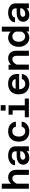

<svg xmlns="http://www.w3.org/2000/svg" viewBox="2190 -2998 820 5240"><g transform="rotate(-90 2600.0 -378.0)"><path d="M447 0V-343Q447 -392 421.5 -421.5Q396 -451 354 -451Q306 -451 267.5 -417.5Q229 -384 194 -308L174 -433Q210 -503 265.5 -534.5Q321 -566 381 -566Q444 -566 489.5 -539Q535 -512 560 -464Q585 -416 585 -351V0ZM69 0V-739H207V0Z M1095 0 1090 -108V-369Q1090 -415 1058 -441Q1026 -467 970 -467Q915 -467 881 -443.5Q847 -420 843 -378H709Q714 -437 748.5 -479Q783 -521 841 -543.5Q899 -566 975 -566Q1052 -566 1108.5 -542Q1165 -518 1196 -472.5Q1227 -427 1227 -361V0ZM910 12Q855 12 813.5 -9Q772 -30 749 -67.5Q726 -105 726 -153Q726 -239 792 -286Q858 -333 976 -333H1105V-236H972Q920 -236 890.5 -217Q861 -198 861 -161Q861 -134 882.5 -116Q904 -98 942 -98Q993 -98 1033 -124.5Q1073 -151 1099 -197L1114 -102Q1088 -45 1036 -16.5Q984 12 910 12Z M1636 12Q1549 12 1485.5 -23Q1422 -58 1388.5 -123Q1355 -188 1355 -277Q1355 -368 1390.5 -433Q1426 -498 1489.5 -532Q1553 -566 1639 -566Q1712 -566 1769 -540Q1826 -514 1860 -466.5Q1894 -419 1898 -354H1760Q1752 -403 1720.5 -428Q1689 -453 1639 -453Q1596 -453 1563 -432.5Q1530 -412 1511.5 -373Q1493 -334 1493 -277Q1493 -193 1533.5 -146Q1574 -99 1636 -99Q1668 -99 1694 -111Q1720 -123 1738 -145.5Q1756 -168 1763 -197H1901Q1894 -133 1858 -86.5Q1822 -40 1765 -14Q1708 12 1636 12Z M2208 0V-554H2346V0ZM2020 0V-111H2530V0ZM2091 -443V-554H2277V-443ZM2202 -635V-768H2350V-635Z M2931 12Q2842 12 2778.5 -23Q2715 -58 2680.5 -123Q2646 -188 2646 -277Q2646 -368 2680.5 -432.5Q2715 -497 2780 -531.5Q2845 -566 2937 -566Q3080 -566 3145.5 -486Q3211 -406 3201 -266H2756V-362H3061Q3057 -405 3022.5 -431.5Q2988 -458 2936 -458Q2859 -458 2821.5 -410Q2784 -362 2784 -271Q2784 -223 2801 -184Q2818 -145 2850.5 -122Q2883 -99 2931 -99Q2983 -99 3019.5 -125Q3056 -151 3064 -192H3201Q3190 -98 3118 -43Q3046 12 2931 12Z M3697 0V-344Q3697 -392 3671.5 -421.5Q3646 -451 3604 -451Q3556 -451 3517.5 -417.5Q3479 -384 3444 -308L3424 -434Q3460 -503 3515.5 -534.5Q3571 -566 3631 -566Q3694 -566 3739.5 -539Q3785 -512 3810 -464.5Q3835 -417 3835 -352V0ZM3319 0V-554H3452L3457 -447V0Z M4190 -566Q4241 -566 4284.5 -547Q4328 -528 4357 -494V-738H4493V0H4362L4359 -63Q4330 -29 4286.5 -8.5Q4243 12 4190 12Q4118 12 4062 -26.5Q4006 -65 3974 -130.5Q3942 -196 3942 -277Q3942 -359 3974 -424.5Q4006 -490 4062 -528Q4118 -566 4190 -566ZM4224 -102Q4270 -102 4305.5 -129.5Q4341 -157 4357 -203V-352Q4341 -399 4305.5 -425.5Q4270 -452 4224 -452Q4182 -452 4149.5 -429.5Q4117 -407 4098.5 -367.5Q4080 -328 4080 -277Q4080 -227 4098.5 -187.5Q4117 -148 4149.5 -125Q4182 -102 4224 -102Z M4995 0 4990 -108V-369Q4990 -415 4958 -441Q4926 -467 4870 -467Q4815 -467 4781 -443.5Q4747 -420 4743 -378H4609Q4614 -437 4648.5 -479Q4683 -521 4741 -543.5Q4799 -566 4875 -566Q4952 -566 5008.5 -542Q5065 -518 5096 -472.5Q5127 -427 5127 -361V0ZM4810 12Q4755 12 4713.5 -9Q4672 -30 4649 -67.5Q4626 -105 4626 -153Q4626 -239 4692 -286Q4758 -333 4876 -333H5005V-236H4872Q4820 -236 4790.5 -217Q4761 -198 4761 -161Q4761 -134 4782.5 -116Q4804 -98 4842 -98Q4893 -98 4933 -124.5Q4973 -151 4999 -197L5014 -102Q4988 -45 4936 -16.5Q4884 12 4810 12Z"/></g></svg>

Font: Azeret Mono Thin SemiBold
Style: Regular
Weight: 600
Version: Version 1.002